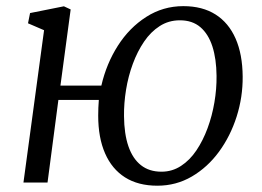

<svg xmlns="http://www.w3.org/2000/svg" viewBox="-20 -580 832 610"><path d="M172 -308H302Q318 -377.5 354.5 -434.8Q391 -492 444.5 -526.2Q498 -560.5 562.5 -560.5Q623 -560.5 664.8 -534Q706.5 -507.5 728.5 -457.5Q750.5 -407.5 751 -336.5Q751.5 -271.5 731.8 -209.5Q712 -147.5 675.8 -98Q639.5 -48.5 589.5 -19.2Q539.5 10 480 10Q419 10 377.2 -16.5Q335.5 -43 313.8 -92.8Q292 -142.5 292 -212.5Q292 -225 292.5 -237.8Q293 -250.5 294 -262.5H165.5L131 0H54.5L120 -484L69 -506L75.5 -538.5L183 -560L204.5 -550ZM551.5 -515.5Q516 -515.5 487.5 -497.2Q459 -479 437.8 -447.8Q416.5 -416.5 402 -377.2Q387.5 -338 380.5 -295Q373.5 -252 374 -211Q374.5 -154.5 388 -115.2Q401.5 -76 427.8 -55.2Q454 -34.5 493 -34.5Q527 -34.5 555 -52.8Q583 -71 604 -102.2Q625 -133.5 639.5 -172.8Q654 -212 661.2 -254.8Q668.5 -297.5 668 -339Q667.5 -393 654.8 -432.5Q642 -472 616.5 -493.8Q591 -515.5 551.5 -515.5Z"/></svg>

Font: Merriweather 36pt Light
Style: Italic
Weight: 300
Italic angle: -7.8°
Version: Version 2.101